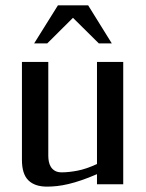

<svg xmlns="http://www.w3.org/2000/svg" viewBox="-20 -693 549 722"><path d="M344.7 -38.1Q313 -24.4 286.6 -15.4Q260.3 -6.3 237.5 -1Q214.8 4.4 194.8 6.6Q174.8 8.8 156.7 8.8Q110.8 8.8 86.7 -14.9Q62.5 -38.6 62.5 -91.8V-460H161.6V-106.9Q161.6 -95.7 163.8 -84.7Q166 -73.7 171.6 -64.9Q177.2 -56.2 187 -50.5Q196.8 -44.9 212.4 -44.9Q237.3 -44.9 270.3 -51Q303.2 -57.1 344.7 -76.2V-460H443.4V0H344.7ZM197.8 -672.9H311.5L400.4 -529.8H351.6L254.4 -626L157.7 -529.8H108.4Z"/></svg>

Font: Federo
Style: Regular
Weight: 400
Designer: Olexa M. Volochay | Cyreal.org
Foundry: Olexa M. Volochay | Cyreal.org
Version: Version 1.000